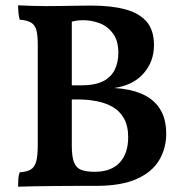

<svg xmlns="http://www.w3.org/2000/svg" viewBox="-20 -699 692 722"><path d="M48 -679Q68 -678 97.5 -677Q127 -676 154 -676Q179 -676 208.5 -676.5Q238 -677 268.5 -677.5Q299 -678 324 -678Q398 -678 450.5 -664Q503 -650 531 -618Q559 -586 559 -529Q559 -467 519.5 -422.5Q480 -378 409 -368Q468 -365 512 -346.5Q556 -328 580.5 -291Q605 -254 605 -196Q605 -141 578.5 -96.5Q552 -52 494 -26Q436 0 341 0Q307 0 267 0Q227 0 186 0.5Q145 1 109 1.5Q73 2 48 3Q48 -14 49 -27.5Q50 -41 54 -51Q81 -53 95.5 -61.5Q110 -70 116 -91.5Q122 -113 122 -154V-530Q122 -568 116.5 -587Q111 -606 96 -614.5Q81 -623 54 -625Q51 -635 49.5 -650.5Q48 -666 48 -679ZM250 -640V-151Q250 -109 258.5 -88Q267 -67 286 -60Q305 -53 336 -53Q398 -53 430 -87.5Q462 -122 462 -183Q462 -226 446 -254Q430 -282 403.5 -297Q377 -312 343.5 -318.5Q310 -325 274 -325H229V-378H283Q338 -378 368.5 -394Q399 -410 412 -438Q425 -466 425 -500Q425 -546 405 -573Q385 -600 355 -611.5Q325 -623 293 -623Q278 -623 265.5 -621Q253 -619 236 -613Z"/></svg>

Font: Vollkorn SemiBold
Style: Regular
Weight: 600
Designer: Friedrich Althausen
Foundry: Friedrich Althausen
Version: Version 5.000